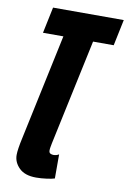

<svg xmlns="http://www.w3.org/2000/svg" viewBox="-101 -774 710 1064"><g transform="rotate(10 253.5 -242.0)"><path d="M179.2 230Q116.2 230 84 198.2Q51.8 166.5 51.8 125Q51.8 93.8 66.9 25.9L192.9 -566.9H78.1L108.9 -713.9H506.8L476.1 -566.9H359.9L232.9 28.8Q231 39.6 229 50Q227.1 60.5 227.1 68.8Q227.1 81.5 235.1 85.7Q243.2 89.8 252 89.8Q270 89.8 283.2 81.1V216.8Q269 221.7 238.5 225.8Q208 230 179.2 230Z"/></g></svg>

Font: Open Sans Condensed ExtraBold
Style: Italic
Weight: 800
Width: 3
Italic angle: -12°
Designer: Monotype Design Team
Foundry: Monotype Imaging Inc.
Version: Version 3.003; ttfautohint (v1.8.4)